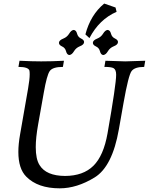

<svg xmlns="http://www.w3.org/2000/svg" viewBox="-20 -1031 827 1067"><path d="M312 15.6Q189.9 15.6 126 -49.3Q82 -93.3 82 -186.5Q82 -230.5 91.8 -285.2L136.2 -539.6Q145 -590.8 145 -618.2Q145 -630.9 143.6 -638.7Q137.2 -659.2 82.5 -659.2L88.4 -693.4Q156.7 -689.9 208.5 -689.9Q269.5 -689.9 335.4 -693.4L329.6 -659.2Q272 -659.2 256.1 -635.7Q240.2 -612.3 223.6 -517.6L191.9 -339.4Q178.7 -265.6 178.7 -213.4Q178.7 -147 199.7 -113.8Q236.3 -53.7 341.8 -53.2Q442.4 -53.7 499 -109.6Q555.7 -165.5 577.6 -290Q625.5 -562.5 625.5 -615.7Q625.5 -644 610.8 -652.3Q598.6 -659.2 560.1 -659.2L565.9 -693.4Q649.9 -689.9 675.8 -689.9Q702.1 -689.9 787.1 -693.4L781.2 -659.2Q729 -659.2 711.4 -636.2Q693.8 -613.3 666.5 -459L640.6 -312.5Q604.5 -105.5 505.9 -44.9Q407.2 15.6 312 15.6ZM365.2 -725.1Q352.1 -726.6 347.2 -745.8Q342.3 -765.1 325 -772.9Q307.6 -780.8 307.6 -793Q307.6 -807.1 332.5 -816.9Q353 -825.2 364.5 -844.2Q376 -863.3 389.6 -864.7Q403.3 -863.3 408.2 -844.2Q413.1 -825.2 430.2 -817.1Q447.3 -809.1 447.3 -797.4Q447.3 -782.7 422.9 -773.4Q402.3 -765.1 390.9 -745.8Q379.4 -726.6 365.2 -725.1ZM553.7 -725.1Q540.5 -726.6 535.6 -745.8Q530.8 -765.1 513.4 -772.9Q496.1 -780.8 496.1 -793Q496.1 -807.1 521 -816.9Q541.5 -825.2 553 -844.2Q564.5 -863.3 578.1 -864.7Q591.8 -863.3 596.7 -844.2Q601.6 -825.2 618.7 -817.1Q635.7 -809.1 635.7 -797.4Q635.7 -782.7 611.3 -773.4Q590.8 -765.1 579.3 -745.8Q567.9 -726.6 553.7 -725.1ZM477.1 -819.3 454.6 -839.8Q482.9 -948.2 559.1 -1011.2L622.1 -989.3L627.9 -965.3Q531.7 -923.8 477.1 -819.3Z"/></svg>

Font: Kelvinch
Style: Italic
Weight: 400
Italic angle: -10°
Designer: Paul James Miller
Foundry: High-Logic / Made with FontCreator
Version: Version 3.40;July 22, 2017;FontCreator 11.0.0.2388 64-bit